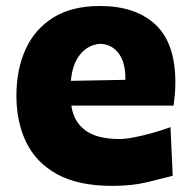

<svg xmlns="http://www.w3.org/2000/svg" viewBox="-20 -604 638 640"><path d="M354 15.6Q241.7 15.6 171.1 -22.9Q100.6 -61.5 67.6 -129.4Q34.7 -197.3 34.7 -285.2Q34.7 -372.6 65.4 -439.9Q96.2 -507.3 158 -545.7Q219.7 -584 313 -584Q432.1 -584 498.3 -522Q564.5 -460 564.5 -330.1Q564.5 -306.2 562.7 -288.1Q561 -270 558.6 -252H217.8Q225.1 -198.7 264.2 -169.7Q303.2 -140.6 378.4 -140.6Q397.9 -140.6 427 -146.2Q456.1 -151.9 488.3 -160.9Q520.5 -169.9 548.3 -180.2L555.7 -18.1Q520 -8.8 470.2 3.4Q420.4 15.6 354 15.6ZM397.9 -337.9Q398.9 -394.5 376.2 -425.3Q353.5 -456.1 314.9 -458Q274.9 -455.6 248 -423.6Q221.2 -391.6 216.3 -334.5Z"/></svg>

Font: Pinar-DS3-FD ExtraBold
Style: Regular
Weight: 800
Designer: Amin Abedi
Version: Version 3.000